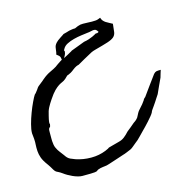

<svg xmlns="http://www.w3.org/2000/svg" viewBox="-93 -382 774 790"><g transform="rotate(-15 293.5 13.0)"><path d="M79.1 109.4V135.7Q79.1 140.1 79.3 147.5Q79.6 154.8 81.1 163.1Q82.5 171.4 85.4 177.2Q87.9 182.6 91.3 188.5Q94.7 194.3 98.1 198.2Q107.4 209.5 111.8 216.3Q116.2 223.1 120.8 228Q125.5 232.9 132.3 236.3Q139.2 239.7 152.8 244.6Q183.6 254.9 216.8 254.9H219.2Q251 254.9 280.3 243.2Q290 239.3 293.2 237.3Q296.4 235.4 297.1 234.6Q297.9 233.9 298.1 233.9Q298.3 233.9 301.8 232.9Q305.2 231.9 314.2 229.5Q323.2 227.1 341.3 222.2Q349.6 220.2 356 217.3Q362.3 214.4 367.7 210.2Q373 206.1 378.2 201.2Q383.3 196.3 389.2 189.9Q398.4 183.1 406.5 176Q414.6 168.9 422.9 162.1Q431.2 156.7 435.3 152.8Q439.5 148.9 441.9 145.5Q444.3 142.1 445.8 138.4Q447.3 134.8 450.2 129.9Q453.6 123 457.8 118.2Q461.9 113.3 466.6 108.2Q471.2 103 476.3 97.2Q481.4 91.3 486.8 83Q486.8 82 487.3 81.5Q487.3 81.1 487.8 81.1Q488.3 80.6 488.3 80.1Q488.3 79.6 488.8 79.1Q488.8 78.6 489.3 78.1Q491.2 75.7 492.2 75.2L493.2 74.2Q493.7 73.7 496.1 71.8Q511.2 50.3 526.1 30.3Q541 10.3 556.2 -10.7Q562.5 -17.6 568.1 -18.8Q573.7 -20 586.9 -20Q584 -12.7 582.3 -5.4Q580.6 2 577.6 10.7Q570.3 26.4 563 42.2Q555.7 58.1 548.8 73.7Q543.5 81.1 539.3 88.1Q535.2 95.2 530.3 102.1Q525.4 109.4 520.3 116.7Q515.1 124 510.3 130.9Q508.3 133.8 507.8 135.3Q507.3 136.7 505.9 140.1Q502.9 146 495.8 154.5Q488.8 163.1 480.7 172.1Q472.7 181.2 464.8 189.2Q457 197.3 452.1 202.1Q440.4 213.4 430.2 224.6Q419.9 235.8 407.7 244.6Q399.4 251 393.8 256.1Q388.2 261.2 381.3 264.6Q378.4 265.6 373.5 267.8Q368.7 270 363.5 272Q358.4 273.9 354.2 275.6Q350.1 277.3 348.6 277.3Q332 282.7 315.4 288.3Q298.8 293.9 281.7 299.3Q274.9 301.8 270.5 302.5Q266.1 303.2 262.2 303.7Q258.3 304.2 253.9 304.7Q249.5 305.2 242.7 306.6Q234.4 308.6 231.7 310.1Q229 311.5 227.5 313Q226.1 314.5 224.1 315.4Q222.2 316.4 216.1 317.1Q210 317.9 197.5 318.1Q185.1 318.4 162.6 318.4Q153.8 318.4 143.6 315.4Q133.3 312.5 123 307.9Q112.8 303.2 103.5 297.9Q94.2 292.5 87.9 287.6Q77.6 280.3 72.8 278.1Q67.9 275.9 64.5 273.9Q61 272 57.6 268.1Q54.2 264.2 47.9 252.9Q45.9 249.5 44.7 247.6Q43.5 245.6 42.2 243.9Q41 242.2 39.8 240.2Q38.6 238.3 36.1 234.9Q21.5 215.3 16.4 200.7Q11.2 186 10.3 171.9Q9.8 165 9.8 157.7Q9.8 150.4 10.3 142.6Q10.7 138.2 10.7 133.3Q10.7 120.6 8.8 105.5L7.8 96.2V93.8Q7.8 79.6 13.7 57.6Q19.5 35.6 28.1 12.9Q36.6 -9.8 45.7 -28.8Q54.7 -47.9 60.1 -55.7Q62 -57.1 63.5 -58.8Q64.9 -60.5 66.4 -62Q72.3 -69.3 75 -73.2Q77.6 -77.1 79.1 -79.3Q80.6 -81.5 81.5 -82.5Q82.5 -83.5 85 -85.7Q87.4 -87.9 92 -91.3Q96.7 -94.7 105.5 -102.1Q107.4 -103.5 108.9 -105.2Q110.4 -106.9 112.8 -108.4Q128.9 -122.1 145.8 -129.9Q162.6 -137.7 172.9 -144Q176.3 -146.5 179.4 -148.9Q182.6 -151.4 186.5 -153.8Q191.4 -157.2 195.3 -159.7Q199.2 -162.1 204.6 -165.5Q203.6 -171.4 202.9 -174.8Q202.1 -178.2 200.2 -180.9Q198.2 -183.6 195.3 -185.8Q192.4 -188 188 -191.4Q190.9 -202.1 191.4 -209.5Q191.9 -216.8 193.4 -222.7Q194.8 -228.5 198.5 -233.9Q202.1 -239.3 210.9 -246.6Q217.3 -251.5 223.4 -255.4Q229.5 -259.3 235.4 -263.2Q236.3 -264.2 237.3 -264.6Q238.3 -265.1 238.3 -265.6Q245.1 -267.1 251.5 -269Q257.8 -271 264.6 -272.9Q280.8 -275.9 285.2 -275.9Q289.6 -275.9 290.3 -275.9Q291 -275.9 292.5 -276.9Q293.9 -277.8 304.7 -282.2Q314.9 -286.1 326.9 -285.9Q338.9 -285.6 351.6 -285.2Q357.9 -284.7 363.8 -284.7Q370.1 -284.7 379.6 -285.2Q389.2 -285.6 401.4 -291.5Q403.8 -283.2 408.2 -278.1Q412.6 -272.9 418.5 -269Q424.3 -265.1 431.4 -261.7Q438.5 -258.3 445.8 -253.9Q443.8 -231.4 441.9 -219Q439.9 -206.5 431.2 -199Q422.4 -191.4 403.3 -185.3Q384.3 -179.2 347.7 -169.4Q338.4 -167 331.1 -163.6Q323.7 -160.2 314.9 -154.8Q304.7 -149.4 293.9 -143.3Q283.2 -137.2 272.9 -131.3Q268.1 -128.4 266.6 -127.7Q265.1 -127 264.4 -127Q263.7 -127 262 -126.5Q260.3 -126 255.4 -124Q246.6 -119.6 240.2 -114.3Q233.9 -108.9 225.6 -104Q216.8 -99.1 214.4 -98.6Q211.9 -98.1 210.7 -97.7Q209.5 -97.2 207.5 -95.2Q205.6 -93.3 197.3 -85.4Q189.9 -79.1 182.6 -76.2Q175.3 -73.2 166.7 -67.9Q158.2 -62.5 147.2 -51.8Q136.2 -41 121.6 -19Q111.3 -3.9 104 9.8Q96.7 23.4 92.8 43Q88.4 60.5 87.9 66.9Q87.4 71.3 87.4 73.2Q87.4 74.2 87.6 75.4Q87.9 76.7 88.9 77.1V77.6Q88.9 79.1 87.9 83Q86.9 88.9 85.4 89.8Q84 90.8 82.5 92Q81.1 93.3 80.1 96.4Q79.1 99.6 79.1 109.4ZM215.3 -169.4Q225.1 -174.3 234.1 -179.4Q243.2 -184.6 252 -189.5Q252 -190.4 252.9 -190.4Q253.9 -190.4 254.9 -191.4Q269 -196.8 283.4 -202.1Q297.9 -207.5 312 -212.9Q323.7 -214.8 333.3 -218Q342.8 -221.2 349.9 -224.4Q356.9 -227.5 361.1 -230Q365.2 -232.4 365.7 -232.9Q368.7 -233.9 369.6 -233.6Q370.6 -233.4 371.6 -233.4H372.6Q373 -233.4 374.3 -233.6Q375.5 -233.9 380.4 -236.8Q376 -244.6 371.6 -247.6Q367.7 -249.5 363.3 -249.5Q362.3 -249.5 358.9 -249.3Q355.5 -249 349.1 -247.3Q342.8 -245.6 335.4 -245.1Q324.2 -243.7 307.9 -241.5Q291.5 -239.3 275.4 -235.1Q259.3 -231 245.8 -224.1Q232.4 -217.3 226.6 -206.5Q223.1 -200.7 222.7 -199.7V-199.2H223.1Q223.6 -199.2 224.6 -198.2Q225.1 -197.8 225.1 -196.3Q225.1 -194.3 224.6 -191.4Q224.6 -187.5 221.4 -180.9Q218.3 -174.3 215.3 -169.4Z"/></g></svg>

Font: DimaRavanNevis
Style: regular
Weight: 400
Designer: R.Balvardi
Foundry: Dima Software Group
Version: Version 1.00;May 26, 2019;FontCreator 11.5.0.2427 64-bit